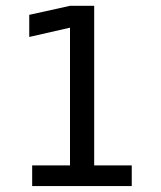

<svg xmlns="http://www.w3.org/2000/svg" viewBox="-20 -624 540 644"><path d="M87.9 -69.3H214.8V-531.2L78.1 -500V-574.2L214.8 -604.5H295.9V-69.3H421.9V0H87.9Z"/></svg>

Font: BabelStone Xiangqi Colour
Style: Regular
Weight: 400
Designer: Andrew West
Foundry: BabelStone
Version: Version 11.001 November 01, 2021